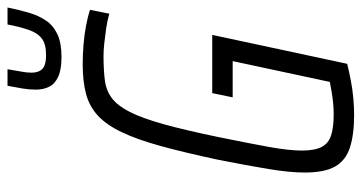

<svg xmlns="http://www.w3.org/2000/svg" viewBox="-240 -690 939 498"><g transform="rotate(-90 229.0 -441.5)"><path d="M180 8Q128 8 94.5 -3Q61 -14 45.5 -41.5Q30 -69 30 -120Q30 -159 39 -213.5Q48 -268 63 -344Q82 -433 99 -494.5Q116 -556 135 -595.5Q154 -635 178 -657Q202 -679 234.5 -687.5Q267 -696 311 -696Q334 -696 360 -694Q386 -692 410 -687.5Q434 -683 452 -677L442 -627Q425 -632 404.5 -635Q384 -638 365.5 -640Q347 -642 333 -642Q296 -642 269 -638.5Q242 -635 222.5 -620Q203 -605 187 -573.5Q171 -542 155.5 -486.5Q140 -431 122 -344Q106 -266 96.5 -213.5Q87 -161 87 -127Q87 -94 96.5 -76Q106 -58 127 -51.5Q148 -45 181 -45Q196 -45 211 -46.5Q226 -48 240.5 -50.5Q255 -53 265 -55L319 -307H225L236 -360H387L312 -10Q292 -5 268.5 -0.5Q245 4 222 6Q199 8 180 8ZM330 -751Q297 -751 278.5 -759.5Q260 -768 252.5 -783Q245 -798 245 -818Q245 -834 248 -852.5Q251 -871 255 -891H298Q295 -872 292 -856.5Q289 -841 289 -829Q289 -810 299 -800.5Q309 -791 334 -791Q363 -791 377.5 -802Q392 -813 400 -836Q408 -859 414 -891H458Q452 -861 444.5 -835.5Q437 -810 424 -791Q411 -772 388.5 -761.5Q366 -751 330 -751Z"/></g></svg>

Font: Saira Condensed Light
Style: Italic
Weight: 300
Width: 3
Italic angle: -12°
Designer: Hector Gatti with collaboration of the Omnibus-Type team
Foundry: Omnibus-Type
Version: Version 1.101